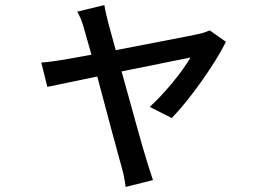

<svg xmlns="http://www.w3.org/2000/svg" viewBox="-20 -642 1040 758"><path d="M872 -477 808 -522C797 -517 780 -511 765 -508C729 -500 572 -470 437 -444L407 -553C401 -578 395 -602 392 -622L285 -596C295 -579 304 -557 311 -532L341 -426L230 -406C198 -401 172 -397 143 -395L167 -299L364 -340C401 -200 446 -32 460 17C468 43 473 72 476 96L584 69C577 50 566 13 560 -5C545 -52 499 -219 460 -360L732 -415C701 -360 628 -271 571 -220L658 -176C728 -247 830 -391 872 -477Z"/></svg>

Font: Noto Sans CJK TC Medium
Style: Regular
Weight: 500
Designer: Ryoko NISHIZUKA 西塚涼子 (kana, bopomofo & ideographs); Paul D. Hunt (Latin, Greek & Cyrillic); Sandoll Communications 산돌커뮤니
Foundry: Adobe
Version: Version 2.004;hotconv 1.0.118;makeotfexe 2.5.65603